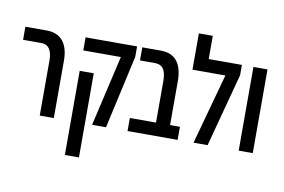

<svg xmlns="http://www.w3.org/2000/svg" viewBox="-96 -931 1987 1344"><g transform="rotate(10 897.0 -259.5)"><path d="M217 0H317V-407C317 -528 264 -595 162 -595H10V-502H141C189 -502 217 -467 217 -392Z M589 0H688L804 -521V-595H438V-502H705ZM438 241H538V-357H438Z M841 0H1197V-93H1127V-405C1127 -536 1069 -595 974 -595H841V-502H947C995 -502 1027 -475 1027 -388V-93H841Z M1313 -595V-760H1214V-502H1448L1310 0H1410L1549 -521V-595Z M1631 0H1731V-595H1631Z"/></g></svg>

Font: Noto Sans Hebrew ExtraCondensed Medium
Style: Regular
Weight: 500
Width: 2
Designer: Monotype Design Team
Foundry: Monotype Imaging Inc.
Version: Version 2.004